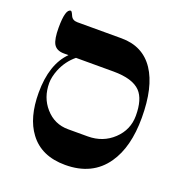

<svg xmlns="http://www.w3.org/2000/svg" viewBox="-130 -815 881 939"><g transform="rotate(20 311.0 -346.0)"><path d="M182.1 -497.1Q138.2 -460.9 116.2 -406.7Q101.1 -368.2 101.1 -336.9Q101.1 -261.7 146.5 -210Q193.8 -155.8 265.1 -155.8H367.2Q446.3 -155.8 500.2 -206.8Q554.2 -257.8 554.2 -331.1Q554.2 -417 518.1 -454.6Q477.5 -497.1 377 -497.1ZM585 -331.1Q585 -178.7 522.9 -89.4Q452.1 13.2 311 13.2Q186.5 13.2 124.5 -70.8Q68.8 -145 68.8 -274.9Q68.8 -422.9 143.1 -497.1H119.1Q80.6 -497.1 65.4 -523.4Q51.8 -547.9 51.8 -606.9Q51.8 -705.1 80.1 -705.1Q85 -705.1 94 -684.1Q103 -663.1 128.9 -663.1H358.9Q470.2 -663.1 528.3 -576.2Q585 -491.2 585 -331.1Z"/></g></svg>

Font: Ezra SIL
Style: Regular
Weight: 400
Designer: Development by SIL's NRSI team. OpenType tables by Ralph Hancock ( hancock@dircon.co.uk )
Foundry: SIL International, Version 2.51: 2007
Version: Version 2.51, 2007